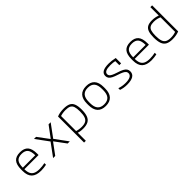

<svg xmlns="http://www.w3.org/2000/svg" viewBox="254 -2106 3691 3691"><g transform="rotate(-45 2100.0 -260.0)"><path d="M340 10Q210 10 146.5 -51.5Q83 -113 83 -240V-280Q83 -409 135.5 -469.5Q188 -530 300 -530Q412 -530 464.5 -469.5Q517 -409 517 -280V-239H109V-281H486L469 -265V-279Q469 -389 429.5 -437.5Q390 -486 300 -486Q210 -486 170.5 -437.5Q131 -389 131 -279V-241Q131 -167 152.5 -121.5Q174 -76 220.5 -55Q267 -34 341 -34Q376 -34 413 -38Q450 -42 486 -50V-6Q453 1 415 5.5Q377 10 340 10Z M673 0 864 -260 673 -520H730L898 -294H902L1070 -520H1127L936 -260L1127 0H1069L902 -226H898L731 0Z M1305 -498Q1380 -530 1488 -530Q1575 -530 1626 -505.5Q1677 -481 1699.5 -424Q1722 -367 1722 -270Q1722 -169 1698 -107Q1674 -45 1622 -17.5Q1570 10 1484 10Q1436 10 1396.5 2.5Q1357 -5 1326 -16L1338 -60Q1373 -47 1411 -40.5Q1449 -34 1488 -34Q1558 -34 1598 -56.5Q1638 -79 1655.5 -130.5Q1673 -182 1673 -270Q1673 -353 1657 -400Q1641 -447 1602 -466Q1563 -485 1494 -485Q1450 -485 1410.5 -478Q1371 -471 1337 -458L1353 -489V210H1305Z M2100 10Q1988 10 1930.5 -53Q1873 -116 1873 -240V-280Q1873 -404 1930.5 -467Q1988 -530 2100 -530Q2212 -530 2269.5 -467Q2327 -404 2327 -280V-240Q2327 -116 2269.5 -53Q2212 10 2100 10ZM2100 -35Q2190 -35 2234 -86Q2278 -137 2278 -242V-278Q2278 -383 2234 -434Q2190 -485 2100 -485Q2010 -485 1966 -434Q1922 -383 1922 -278V-242Q1922 -137 1966 -86Q2010 -35 2100 -35Z M2679 10Q2631 10 2590 3Q2549 -4 2509 -17V-63Q2550 -49 2592.5 -42Q2635 -35 2680 -35Q2765 -35 2809 -59Q2853 -83 2853 -130Q2853 -155 2837.5 -175Q2822 -195 2786.5 -213Q2751 -231 2691 -250Q2620 -272 2577.5 -294Q2535 -316 2516.5 -343Q2498 -370 2498 -406Q2498 -469 2551 -499.5Q2604 -530 2713 -530Q2753 -530 2790.5 -525.5Q2828 -521 2885 -509V-363H2836V-502L2863 -468Q2817 -478 2784 -481.5Q2751 -485 2715 -485Q2629 -485 2588 -465Q2547 -445 2547 -404Q2547 -381 2562 -362.5Q2577 -344 2612 -327Q2647 -310 2706 -291Q2779 -269 2822 -246Q2865 -223 2883.5 -195Q2902 -167 2902 -128Q2902 -60 2846 -25Q2790 10 2679 10Z M3340 10Q3210 10 3146.5 -51.5Q3083 -113 3083 -240V-280Q3083 -409 3135.5 -469.5Q3188 -530 3300 -530Q3412 -530 3464.5 -469.5Q3517 -409 3517 -280V-239H3109V-281H3486L3469 -265V-279Q3469 -389 3429.5 -437.5Q3390 -486 3300 -486Q3210 -486 3170.5 -437.5Q3131 -389 3131 -279V-241Q3131 -167 3152.5 -121.5Q3174 -76 3220.5 -55Q3267 -34 3341 -34Q3376 -34 3413 -38Q3450 -42 3486 -50V-6Q3453 1 3415 5.5Q3377 10 3340 10Z M3915 10Q3828 10 3776 -17.5Q3724 -45 3701 -106.5Q3678 -168 3678 -270Q3678 -366 3698.5 -423Q3719 -480 3765 -505Q3811 -530 3888 -530Q3940 -530 3986.5 -519.5Q4033 -509 4071 -490L4057 -448Q4018 -467 3977 -476Q3936 -485 3891 -485Q3829 -485 3793 -465Q3757 -445 3742 -398Q3727 -351 3727 -269Q3727 -181 3744 -129.5Q3761 -78 3801 -56Q3841 -34 3911 -34Q3955 -34 3993.5 -42Q4032 -50 4063 -64L4047 -34V-730H4095V-22Q4061 -8 4015.5 1Q3970 10 3915 10Z"/></g></svg>

Font: M PLUS Code Latin Expanded Light
Style: Regular
Weight: 300
Width: 7
Designer: Coji Morishita
Foundry: UNDERFOREST DESIGN
Version: Version 1.002; ttfautohint (v1.8.3)